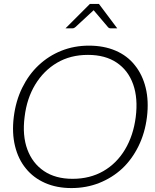

<svg xmlns="http://www.w3.org/2000/svg" viewBox="-20 -949 790 976"><path d="M343 7Q268 7 209 -19Q150 -45 112 -92Q73 -139 56.5 -206Q40 -273 50 -354Q60 -436 93 -503Q126 -570 176 -617Q227 -665 292 -691Q357 -717 432 -717Q508 -717 567.5 -691.5Q627 -666 665 -618Q704 -570 720.5 -503Q737 -436 727 -354Q717 -273 684 -206Q651 -139 601 -92Q550 -45 484.5 -19Q419 7 343 7ZM349 -40Q437 -40 505 -79Q573 -118 615.5 -189Q658 -260 670 -354Q682 -449 657 -520Q632 -591 573.5 -630.5Q515 -670 427 -670Q338 -670 270 -630Q202 -590 159 -519Q116 -448 105 -354Q93 -260 119 -189.5Q145 -119 203.5 -79.5Q262 -40 349 -40ZM313 -805 437 -929H483L576 -805H542Q534 -805 529 -811L456 -897L363 -811Q361 -809 357 -807Q353 -805 349 -805Z"/></svg>

Font: Aleo Light
Style: Italic
Weight: 300
Italic angle: -7°
Designer: Alessio Laiso
Foundry: Alessio Laiso
Version: Version 2.001;gftools[0.9.29]